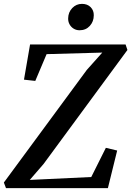

<svg xmlns="http://www.w3.org/2000/svg" viewBox="-32 -973 679 993"><path d="M-1 0 -12 -29 417 -611.5 497 -701 209 -693 150.5 -554.5 92 -561 123.5 -743H617.5L627 -714.5L193 -124.5L122 -42.5L440 -57.5L515.5 -208.5L574 -194.5L526 0ZM379.5 -816.5Q362.5 -816.5 349 -824.8Q335.5 -833 327.8 -847Q320 -861 320.5 -878Q321 -910 341.8 -931.5Q362.5 -953 392 -953Q420 -953 436.8 -936Q453.5 -919 453 -894Q453 -861.5 432.5 -839Q412 -816.5 379.5 -816.5Z"/></svg>

Font: Merriweather 72pt Medium
Style: Italic
Weight: 500
Italic angle: -7.8°
Version: Version 2.101